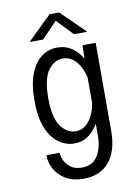

<svg xmlns="http://www.w3.org/2000/svg" viewBox="-97 -758 744 1028"><g transform="rotate(-10 275.0 -244.0)"><path d="M257 11Q213 11 173.8 -16.5Q134.5 -44 110.2 -102Q86 -160 86 -251Q86 -342 109.2 -399.5Q132.5 -457 170.5 -484Q208.5 -511 253 -511Q300.5 -511 334.5 -487Q368.5 -463 389 -427.5L391 -500H462.5V-21Q462.5 88 413 146.8Q363.5 205.5 274.5 205.5Q216 205.5 176.8 182.2Q137.5 159 117.8 122.5Q98 86 98 46.5H170.5Q170.5 63 180.2 86.2Q190 109.5 213 127.2Q236 145 275.5 145Q333 145 360.5 101.2Q388 57.5 388 -9.5V-73.5Q368 -37.5 335.2 -13.2Q302.5 11 257 11ZM161 -251Q161 -147 195 -99.5Q229 -52 276.5 -52Q307.5 -52 330.5 -71Q353.5 -90 368 -120.8Q382.5 -151.5 388 -186V-324Q381.5 -355 366.5 -383.2Q351.5 -411.5 328.5 -429.8Q305.5 -448 274 -448Q227 -448 194 -402.2Q161 -356.5 161 -251ZM115 -566 246 -694H298L429 -566H356L272.5 -653.5L188 -566Z"/></g></svg>

Font: Trispace SemiCondensed Light
Style: Regular
Weight: 300
Width: 4
Designer: Tyler Finck
Foundry: Etcetera Type Company
Version: Version 1.210; ttfautohint (v1.8.3)